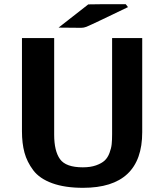

<svg xmlns="http://www.w3.org/2000/svg" viewBox="-20 -877 797 918"><path d="M260 -745 402 -856 474 -857H581L592 -843L467 -783Q406 -754 393.5 -749Q381 -744 368 -744Q350 -744 314 -744.5Q278 -745 260 -745ZM85 -249V-695H239V-233Q239 -155 267 -116Q295 -77 376 -77Q413 -77 439.5 -86.5Q466 -96 480.5 -109.5Q495 -123 503.5 -145.5Q512 -168 514 -188Q516 -208 516 -235V-695H660V-245Q660 21 377 21Q290 21 229.5 -1Q169 -23 139 -63Q109 -103 97 -147.5Q85 -192 85 -249Z"/></svg>

Font: Coval
Style: Heavy
Weight: 900
Foundry: Context Ltd
Version: Version 001.000